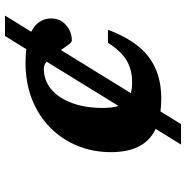

<svg xmlns="http://www.w3.org/2000/svg" viewBox="-8 -739 747 771"><g transform="rotate(-90 365.5 -353.5)"><path d="M170.5 0 233.5 -102Q140 -145 140 -282Q140 -352.5 165 -414.5Q190 -476.5 237 -523.8Q284 -571 350.5 -597.8Q417 -624.5 500.5 -624.5Q529 -624.5 553.5 -621.5L606.5 -707H688.5L623.5 -601.5Q651 -588 664 -567.2Q677 -546.5 677 -522Q677 -485 650.2 -461.8Q623.5 -438.5 589 -438.5Q581.5 -438.5 572 -451.2Q562.5 -464 550 -482.5L377 -201.5Q395 -196.5 421 -196.5Q471.5 -196.5 509.2 -219.2Q547 -242 579 -293.5H631.5Q589 -180 522.2 -129.8Q455.5 -79.5 357 -79.5Q328.5 -79.5 303.5 -82.5L252.5 0ZM476 -551Q427.5 -551 392 -520.8Q356.5 -490.5 337 -437Q317.5 -383.5 317.5 -314Q317.5 -275 325.5 -251L503.5 -540Q489.5 -551 476 -551Z"/></g></svg>

Font: Newsreader Caption
Style: Bold Italic
Weight: 700
Italic angle: -17°
Designer: Hugues Gentile
Foundry: Production Type
Version: Version 1.001